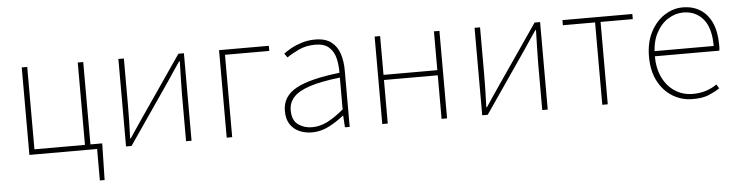

<svg xmlns="http://www.w3.org/2000/svg" viewBox="-43 -681 4012 1045"><g transform="rotate(-5 1963.0 -159.0)"><path d="M466 172V0H96V-478H126V-28H402V-478H432V-28H496V-12L492 172Z M624 0V-478H654V-224Q654 -184 653 -137Q652 -90 650 -42H654Q669 -65 689 -94.5Q709 -124 724 -146L952 -478H982V0H952V-254Q952 -294 953.5 -341Q955 -388 956 -436H952Q937 -414 917 -384.5Q897 -355 882 -332L654 0Z M1174 0V-478H1446V-450H1204V0Z M1640 12Q1603 12 1571.5 -1.5Q1540 -15 1521 -43.5Q1502 -72 1502 -117Q1502 -197 1578 -238.5Q1654 -280 1816 -298Q1817 -337 1808.5 -375Q1800 -413 1774 -437.5Q1748 -462 1698 -462Q1647 -462 1606 -442.5Q1565 -423 1542 -406L1526 -428Q1541 -440 1567 -454.5Q1593 -469 1627 -479.5Q1661 -490 1700 -490Q1756 -490 1788 -465Q1820 -440 1833 -399Q1846 -358 1846 -310V0H1820L1816 -64H1814Q1777 -34 1732.5 -11Q1688 12 1640 12ZM1642 -16Q1686 -16 1727 -37Q1768 -58 1816 -98V-272Q1711 -260 1649.5 -239.5Q1588 -219 1561 -189Q1534 -159 1534 -118Q1534 -63 1566.5 -39.5Q1599 -16 1642 -16Z M2024 0V-478H2054V-266H2348V-478H2378V0H2348V-238H2054V0Z M2570 0V-478H2600V-224Q2600 -184 2599 -137Q2598 -90 2596 -42H2600Q2615 -65 2635 -94.5Q2655 -124 2670 -146L2898 -478H2928V0H2898V-254Q2898 -294 2899.5 -341Q2901 -388 2902 -436H2898Q2883 -414 2863 -384.5Q2843 -355 2828 -332L2600 0Z M3226 0V-450H3050V-478H3432V-450H3256V0Z M3720 12Q3660 12 3610.5 -18Q3561 -48 3531.5 -104Q3502 -160 3502 -238Q3502 -316 3531.5 -372.5Q3561 -429 3608 -459.5Q3655 -490 3708 -490Q3763 -490 3803.5 -464.5Q3844 -439 3866 -390Q3888 -341 3888 -270Q3888 -263 3888 -255Q3888 -247 3886 -238H3518V-266H3858Q3858 -365 3817 -413.5Q3776 -462 3708 -462Q3666 -462 3626 -437.5Q3586 -413 3560 -363.5Q3534 -314 3534 -240Q3534 -172 3558.5 -121.5Q3583 -71 3626 -43.5Q3669 -16 3722 -16Q3763 -16 3796 -27Q3829 -38 3854 -56L3868 -34Q3841 -16 3807.5 -2Q3774 12 3720 12Z"/></g></svg>

Font: Source Sans 3 VF
Style: Regular
Weight: 200
Designer: Paul D. Hunt
Foundry: Adobe
Version: Version 3.046;hotconv 1.0.118;makeotfexe 2.5.65603